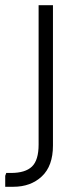

<svg xmlns="http://www.w3.org/2000/svg" viewBox="-69 -516 302 736"><path d="M-49 200V158L-45 147H-27Q28 147 53.5 122.5Q79 98 79 38V-496H134V42Q134 120 91.5 160Q49 200 -18 200Z"/></svg>

Font: Fustat Light
Style: Regular
Weight: 300
Designer: Mohamed Gaber, Khaled Hosny, Laura Garcia Mut
Foundry: Kief Type Foundry, Alif Type Foundry, Hard Type Foundry
Version: Version 1.007